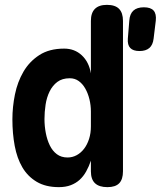

<svg xmlns="http://www.w3.org/2000/svg" viewBox="-20 -760 662 790"><path d="M554 -550Q528 -550 516 -562.5Q504 -575 506 -601L512 -675Q514 -703 529 -716.5Q544 -730 572 -730Q600 -730 612 -716.5Q624 -703 621 -675L612 -601Q609 -575 594.5 -562.5Q580 -550 554 -550ZM422 10Q388 10 371 -6Q354 -22 354 -55V-99Q346 -75 334.5 -54.5Q323 -34 307.5 -20Q292 -6 271 2Q250 10 222 10Q168 10 131 -12Q94 -34 72 -71.5Q50 -109 40.5 -160Q31 -211 31 -269Q31 -320 41.5 -371.5Q52 -423 76.5 -465Q101 -507 142 -533.5Q183 -560 244 -560Q287 -560 316.5 -532.5Q346 -505 354 -458V-674Q354 -707 370.5 -723.5Q387 -740 420 -740Q454 -740 470 -723.5Q486 -707 486 -674V-55Q486 -22 470.5 -6Q455 10 422 10ZM258 -112Q278 -112 295.5 -121.5Q313 -131 326 -148Q339 -165 346.5 -188.5Q354 -212 354 -240V-301Q354 -327 348 -351.5Q342 -376 331 -395.5Q320 -415 304 -426.5Q288 -438 267 -438Q236 -438 216 -423Q196 -408 184 -383.5Q172 -359 167.5 -329Q163 -299 163 -270Q163 -241 168.5 -212.5Q174 -184 185 -161.5Q196 -139 214 -125.5Q232 -112 258 -112Z"/></svg>

Font: Maple Mono
Style: Bold
Weight: 700
Monospace: yes
Designer: subframe7536
Version: Version 7.200